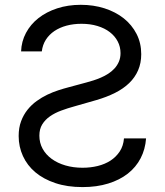

<svg xmlns="http://www.w3.org/2000/svg" viewBox="-20 -757 678 790"><path d="M66.8 -545.5Q68.2 -586.6 87 -621.8Q105.8 -657 138.3 -682.5Q170.8 -708.1 215.4 -722.7Q259.9 -737.2 312.5 -737.2Q364.7 -737.2 410.2 -722.7Q455.6 -708.1 489.2 -681.5Q522.7 -654.8 541.9 -617.4Q561.1 -579.9 561.1 -534.1Q561.1 -497.5 548.3 -467.9Q535.5 -438.2 511.5 -415.1Q487.6 -392 453.3 -374.8Q419 -357.6 376.4 -345.2L286.9 -319.6Q258.2 -311.8 231.9 -302Q205.6 -292.3 185.7 -278.4Q165.8 -264.6 153.9 -245.4Q142 -226.2 142 -198.9Q142 -169 155.5 -144.7Q169 -120.4 193 -103Q217 -85.6 249.5 -76.2Q282 -66.8 319.6 -66.8Q352.3 -66.8 381.9 -74Q411.6 -81.3 434.7 -96.2Q457.7 -111.2 472.7 -133.9Q487.6 -156.6 490.1 -187.5H581Q577.8 -142.8 558.6 -105.8Q539.4 -68.9 505.9 -42.6Q472.3 -16.3 425.2 -1.8Q378.2 12.8 319.6 12.8Q256.7 12.8 207.9 -3.6Q159.1 -19.9 125.5 -48.1Q92 -76.3 74.4 -114.9Q56.8 -153.4 56.8 -197.4Q56.8 -231.5 66.8 -258.2Q76.7 -284.8 93.2 -305.4Q109.7 -326 130.9 -341.3Q152 -356.5 174.7 -367.4Q197.4 -378.2 220 -385.5Q242.5 -392.8 261.4 -397.7L335.2 -417.6Q348.7 -421.2 364.3 -426.1Q380 -431.1 395.6 -437.9Q411.2 -444.6 425.8 -454Q440.3 -463.4 451.3 -475.5Q462.4 -487.6 469.1 -503.2Q475.9 -518.8 475.9 -538.4Q475.9 -564.6 464.3 -586.6Q452.8 -608.7 431.8 -624.8Q410.9 -641 381.2 -650Q351.6 -659.1 315.3 -659.1Q282.3 -659.1 253.9 -651.5Q225.5 -643.8 203.8 -629.3Q182.2 -614.7 168.7 -593.6Q155.2 -572.4 152 -545.5Z"/></svg>

Font: Fast_Sans-Dotted
Style: Regular
Weight: 400
Version: Version 3.018